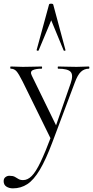

<svg xmlns="http://www.w3.org/2000/svg" viewBox="-55 -750 510 1051"><path d="M431.4 -386Q434.2 -386 434.2 -380Q434.2 -374 431.4 -374Q406.2 -374 388 -357Q369.8 -340 354.2 -297.4L232 28Q196 124 162.9 179.5Q129.8 235 94.6 258Q59.4 281 15.8 281Q-5.2 281 -20.1 271.3Q-35 261.6 -35 241.6Q-35 227.2 -25.3 219.7Q-15.6 212.2 -3.8 212.2Q15.6 212.2 26 217.9Q36.4 223.6 46 229.7Q55.6 235.8 71.6 235.8Q96.4 235.8 118.8 213.3Q141.2 190.8 167 136.9Q192.8 83 227.8 -10.2L227.2 18.4L69.2 -303Q47.2 -347 34.7 -360.5Q22.2 -374 3.4 -374Q1.2 -374 1.2 -380Q1.2 -386 3.4 -386Q19.4 -386 36.7 -385Q54 -384 70 -384Q102.8 -384 127.8 -385Q152.8 -386 173.2 -386Q175.4 -386 175.4 -380Q175.4 -374 173.2 -374Q141.4 -374 124.6 -366Q107.8 -358 119.6 -335L257 -53.4L233.8 -12L332 -294.4Q347.4 -339.4 331.7 -356.7Q316 -374 263 -374Q261 -374 261 -380Q261 -386 263 -386Q287 -386 308.5 -385Q330 -384 364 -384Q385.6 -384 399.1 -385Q412.6 -386 431.4 -386ZM303.4 -476Q305.4 -474 300 -472.5Q294.6 -471 293.4 -474L225.4 -638.8L156.4 -474Q155.4 -471 149.9 -472.5Q144.4 -474 145.4 -476L213.4 -725Q214.4 -730 224.4 -730Q234.4 -730 236.4 -725Z"/></svg>

Font: Cormorant Light
Style: Regular
Weight: 300
Designer: Christian Thalmann (Catharsis Fonts)
Foundry: Catharsis Fonts
Version: Version 4.000